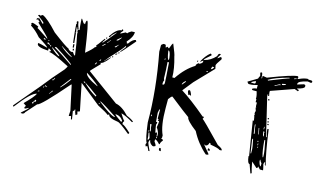

<svg xmlns="http://www.w3.org/2000/svg" viewBox="-86 -958 2081 1247"><g transform="rotate(15 954.0 -334.5)"><path d="M123 6.8H108.4V2.9Q151.4 -33.2 151.4 -40L126 -27.3L121.1 -35.2L128.9 -46.9L109.4 -60.5Q168.9 -120.1 177.7 -141.6Q142.6 -139.6 51.8 -20.5L46.9 -28.3L187.5 -194.3Q247.1 -270.5 310.5 -340.8Q323.2 -359.4 324.2 -365.2Q210.9 -423.8 186.5 -423.8V-431.6L194.3 -430.7Q194.3 -437.5 178.7 -445.3L174.8 -446.3V-430.7Q100.6 -434.6 99.6 -455.1V-461.9Q114.3 -461.9 160.2 -448.2H164.1Q163.1 -456.1 93.8 -499Q60.5 -538.1 25.4 -559.6Q25.4 -563.5 28.3 -564.5L23.4 -571.3Q25.4 -579.1 31.2 -579.1Q41 -579.1 73.2 -565.4Q72.3 -559.6 70.3 -554.7Q74.2 -554.7 147.5 -504.9H150.4Q149.4 -512.7 65.4 -591.8Q72.3 -591.8 72.3 -599.6Q66.4 -599.6 60.5 -610.4L52.7 -606.4H48.8Q49.8 -617.2 55.7 -617.2Q61.5 -617.2 67.4 -618.2Q94.7 -588.9 98.6 -588.9V-597.7Q98.6 -601.6 51.8 -636.7L59.6 -640.6Q66.4 -640.6 66.4 -636.7L82 -645.5Q116.2 -631.8 186.5 -555.7Q286.1 -480.5 297.9 -479.5Q307.6 -462.9 327.1 -461.9Q331.1 -461.9 332 -465.8Q344.7 -444.3 350.6 -444.3Q351.6 -444.3 351.6 -448.2Q339.8 -538.1 328.1 -589.8H332L327.1 -597.7L326.2 -612.3L337.9 -613.3Q334 -630.9 331.1 -687.5H335L351.6 -662.1Q355.5 -662.1 362.3 -658.2Q362.3 -684.6 370.1 -684.6Q380.9 -683.6 410.2 -479.5Q455.1 -516.6 464.8 -534.2Q464.8 -531.2 466.8 -531.2L471.7 -538.1L467.8 -545.9Q472.7 -545.9 510.7 -600.6Q514.6 -599.6 515.6 -595.7Q501 -576.2 501 -573.2H504.9Q522.5 -591.8 576.2 -658.2H573.2Q541 -630.9 541 -619.1L533.2 -620.1L532.2 -623Q569.3 -680.7 602.5 -681.6Q602.5 -689.5 609.4 -689.5L613.3 -681.6Q598.6 -665 598.6 -663.1L599.6 -659.2L631.8 -675.8Q637.7 -672.9 641.6 -672.9H643.6Q644.5 -678.7 666 -691.4L688.5 -692.4Q688.5 -659.2 652.3 -620.1Q656.2 -614.3 656.2 -608.4L664.1 -609.4Q687.5 -643.6 708 -644.5L712.9 -636.7Q634.8 -543.9 629.9 -543.9L628.9 -547.9Q658.2 -582 658.2 -585.9Q657.2 -589.8 653.3 -589.8Q653.3 -581.1 567.4 -489.3L543 -459H546.9Q546.9 -463.9 578.1 -493.2H582Q545.9 -443.4 524.4 -442.4L528.3 -434.6Q470.7 -376 470.7 -373Q689.5 -213.9 689.5 -212.9Q732.4 -205.1 778.3 -155.3Q816.4 -139.6 827.1 -127L821.3 -123Q773.4 -152.3 740.2 -161.1Q759.8 -127.9 771.5 -117.2L764.6 -106.4V-94.7Q776.4 -94.7 822.3 -51.8Q822.3 -43.9 815.4 -43Q746.1 -100.6 731.4 -101.6Q667 -110.4 666 -132.8Q661.1 -129.9 655.3 -127.9Q644.5 -139.6 582 -170.9L439.5 -285.2Q439.5 -282.2 476.6 -103.5Q469.7 -99.6 460.9 -98.6L465.8 -80.1L455.1 -72.3Q446.3 -89.8 445.3 -106.4H441.4Q441.4 -94.7 431.6 -94.7L440.4 -39.1L433.6 -38.1L428.7 -59.6Q421.9 -56.6 414.1 -55.7Q414.1 -73.2 416 -89.8L379.9 -257.8L376 -256.8Q218.8 -75.2 196.3 -75.2L133.8 -4.9Q133.8 1 123 6.8ZM318.4 -521.5Q308.6 -605.5 306.6 -645.5H310.5Q306.6 -654.3 306.6 -664.1H317.4Q318.4 -644.5 330.1 -616.2L323.2 -612.3L318.4 -627H315.4Q315.4 -612.3 320.3 -592.8H316.4L320.3 -585.9Q321.3 -566.4 326.2 -522.5ZM592.8 -610.4Q598.6 -610.4 615.2 -633.8V-637.7Q585.9 -615.2 585.9 -610.4ZM518.6 -603.5 517.6 -611.3H525.4V-610.4Q525.4 -603.5 518.6 -603.5ZM534.2 -578.1 552.7 -601.6H548.8Q548.8 -599.6 530.3 -578.1ZM594.7 -565.4 612.3 -588.9 586.9 -568.4V-565.4ZM508.8 -550.8Q527.3 -568.4 527.3 -570.3Q518.6 -570.3 504.9 -550.8ZM626 -532.2H618.2Q619.1 -540 626 -540ZM604.5 -516.6 603.5 -520.5Q604.5 -528.3 615.2 -528.3Q615.2 -523.4 604.5 -516.6ZM139.6 -493.2V-500L127.9 -503.9V-496.1H129.9Q133.8 -496.1 139.6 -493.2ZM331.1 -492.2H323.2L322.3 -514.6H330.1ZM166 -494.1V-498L158.2 -497.1V-494.1ZM585.9 -497.1Q586.9 -504.9 592.8 -504.9L593.8 -498ZM173.8 -467.8V-475.6L163.1 -482.4H159.2L158.2 -474.6Q169.9 -474.6 170.9 -467.8ZM333 -428.7V-432.6L255.9 -482.4H252.9Q290 -447.3 333 -428.7ZM335 -473.6H328.1L327.1 -484.4L335 -485.4ZM186.5 -460.9 185.5 -468.8H177.7Q179.7 -461.9 184.6 -460.9ZM342.8 -379.9Q341.8 -390.6 222.7 -465.8H211.9V-461.9Q258.8 -435.5 338.9 -379.9ZM254.9 -414.1Q254.9 -421.9 197.3 -458L193.4 -457Q236.3 -415 253.9 -414.1ZM516.6 -453.1Q522.5 -454.1 523.4 -464.8Q517.6 -464.8 512.7 -454.1ZM491.2 -422.9Q496.1 -422.9 502 -434.6V-438.5Q496.1 -438.5 491.2 -426.8ZM543.9 -290V-293Q510.7 -323.2 456.1 -357.4Q457 -329.1 543.9 -290ZM461.9 -290Q461.9 -297.9 454.1 -297.9L450.2 -296.9Q452.1 -290 461.9 -290ZM314.5 -221.7Q342.8 -250 368.2 -287.1V-291H364.3Q339.8 -260.7 310.5 -221.7ZM550.8 -222.7 553.7 -229.5Q491.2 -276.4 465.8 -291V-287.1Q509.8 -245.1 550.8 -222.7ZM256.8 -252.9 266.6 -268.6H259.8V-265.6Q258.8 -257.8 250 -256.8L249 -252.9ZM213.9 -199.2Q220.7 -199.2 220.7 -210.9Q213.9 -209 213.9 -199.2ZM224.6 -199.2 228.5 -200.2V-207H224.6ZM210 -191.4V-199.2H206.1V-191.4ZM704.1 -126V-129.9Q617.2 -187.5 588.9 -201.2V-197.3Q670.9 -131.8 700.2 -126ZM255.9 -163.1 274.4 -186.5 266.6 -185.5V-184.6Q265.6 -177.7 252 -163.1ZM582 -181.6 589.8 -182.6 588.9 -186.5 582 -185.5ZM177.7 -156.2Q184.6 -161.1 188.5 -161.1V-165L180.7 -164.1ZM750 -108.4 756.8 -109.4 757.8 -113.3Q740.2 -144.5 704.1 -145.5Q704.1 -139.6 750 -108.4ZM169.9 -73.2V-77.1Q169.9 -88.9 183.6 -89.8V-100.6H175.8V-99.6Q174.8 -90.8 161.1 -78.1L162.1 -74.2Z M1258.8 -699.2H1263.7V-694.3Q1250 -676.8 1250 -667L1268.6 -680.7Q1277.3 -679.7 1277.3 -671.9V-667Q1250 -628.9 1250 -620.1L1254.9 -597.7L1138.7 -476.6L1083 -407.2Q1153.3 -363.3 1254.9 -277.3H1263.7V-272.5L1258.8 -262.7Q1264.6 -262.7 1398.4 -124Q1430.7 -108.4 1430.7 -100.6V-95.7H1417Q1407.2 -105.5 1351.6 -114.3Q1351.6 -124 1342.8 -124Q1337.9 -100.6 1319.3 -100.6Q1319.3 -105.5 1314.5 -105.5V-100.6L1356.4 -49.8L1347.7 -44.9H1337.9Q1274.4 -100.6 1236.3 -174.8Q1166 -228.5 1166 -249Q1142.6 -264.6 1032.2 -351.6Q1025.4 -351.6 1008.8 -328.1V-267.6Q1008.8 -149.4 1036.1 -91.8V-77.1L1032.2 -68.4Q1045.9 -68.4 1045.9 -58.6Q1032.2 -43.9 1032.2 -31.2H1027.3Q1008.8 -52.7 995.1 -54.7V-40Q1008.8 -22.5 1008.8 -12.7L999 -7.8H990.2Q966.8 -21.5 966.8 -40H961.9Q961.9 -35.2 958 -26.4Q958 -17.6 980.5 29.3H971.7Q971.7 25.4 958 1L948.2 5.9Q943.4 -2.9 943.4 -7.8L948.2 -17.6Q934.6 -39.1 920.9 -147.5Q920.9 -368.2 874 -611.3V-653.3Q874 -659.2 887.7 -667H897.5Q906.2 -667 906.2 -648.4Q909.2 -648.4 920.9 -657.2Q921.9 -648.4 929.7 -648.4Q942.4 -685.5 948.2 -685.5Q976.6 -617.2 976.6 -606.4Q999 -529.3 999 -471.7H1013.7Q1064.5 -546.9 1125 -583Q1125 -596.7 1143.6 -606.4V-601.6Q1164.1 -610.4 1166 -620.1V-629.9L1147.5 -616.2V-620.1Q1169.9 -662.1 1199.2 -685.5Q1208 -683.6 1208 -675.8Q1166 -639.6 1166 -634.8H1170.9Q1210.9 -643.6 1245.1 -680.7Q1248 -699.2 1258.8 -699.2ZM929.7 -634.8V-629.9Q937.5 -574.2 948.2 -574.2V-587.9Q942.4 -634.8 929.7 -634.8ZM1128.9 -620.1H1133.8V-611.3H1128.9ZM1231.4 -606.4Q1231.4 -604.5 1226.6 -587.9Q1240.2 -590.8 1245.1 -606.4ZM920.9 -579.1V-569.3H924.8V-579.1ZM1203.1 -569.3V-564.5H1212.9V-569.3ZM943.4 -560.5Q948.2 -497.1 948.2 -466.8V-458Q948.2 -447.3 953.1 -439.5Q948.2 -431.6 948.2 -420.9V-411.1H953.1Q961.9 -411.1 961.9 -425.8Q961.9 -443.4 953.1 -560.5ZM1069.3 -444.3H1073.2L1091.8 -466.8V-471.7Q1075.2 -462.9 1069.3 -444.3ZM1128.9 -420.9Q1136.7 -420.9 1147.5 -388.7H1143.6L1133.8 -392.6Q1133.8 -388.7 1128.9 -388.7Q1120.1 -407.2 1120.1 -416ZM971.7 -249 966.8 -225.6 971.7 -166H980.5Q980.5 -155.3 976.6 -147.5Q976.6 -140.6 985.4 -95.7L995.1 -100.6Q999 -92.8 999 -77.1H1003.9V-86.9Q1003.9 -106.4 985.4 -132.8Q990.2 -158.2 990.2 -174.8H980.5L985.4 -184.6Q976.6 -184.6 976.6 -193.4V-249ZM929.7 -203.1V-193.4H934.6V-203.1ZM939.5 -142.6V-137.7Q948.2 -107.4 948.2 -95.7H953.1V-105.5Q948.2 -123 948.2 -142.6ZM939.5 -100.6V-91.8H943.4V-100.6ZM943.4 -86.9V-82Q948.2 -64.5 948.2 -40Q958 -40 958 -54.7L948.2 -86.9ZM1342.8 -86.9H1347.7Q1356.4 -85 1356.4 -77.1V-73.2H1342.8ZM999 -73.2V-63.5H1003.9V-73.2ZM1036.1 -7.8H1045.9L1050.8 10.7H1045.9Q1036.1 10.7 1036.1 1Z M1855.5 -690.4V-686.5H1876Q1884.8 -684.6 1884.8 -677.7L1879.9 -669.9Q1858.4 -673.8 1855.5 -673.8Q1793.9 -660.2 1793.9 -641.6V-636.7L1835 -649.4H1838.9Q1847.7 -648.4 1847.7 -641.6V-636.7Q1847.7 -623 1801.8 -612.3V-608.4Q1814.5 -608.4 1814.5 -599.6Q1810.5 -599.6 1810.5 -595.7L1786.1 -604.5L1633.8 -550.8V-538.1L1637.7 -517.6H1629.9V-526.4H1626V-513.7L1687.5 -254.9H1691.4V-258.8Q1682.6 -287.1 1682.6 -308.6H1691.4V-303.7Q1711.9 -154.3 1732.4 -78.1V-74.2Q1724.6 -74.2 1724.6 -94.7H1719.7Q1719.7 -89.8 1715.8 -82Q1724.6 -46.9 1724.6 -41H1703.1L1687.5 -57.6Q1687.5 -44.9 1678.7 -44.9L1641.6 -78.1Q1650.4 -27.3 1658.2 -3.9L1650.4 0L1629.9 -57.6Q1615.2 -57.6 1609.4 -106.4H1613.3L1576.2 -336.9H1584Q1580.1 -365.2 1576.2 -374H1580.1L1576.2 -381.8V-394.5Q1576.2 -398.4 1580.1 -398.4L1572.3 -422.9H1576.2L1572.3 -431.6V-456.1H1563.5V-476.6H1559.6V-489.3Q1559.6 -499 1551.8 -526.4H1527.3Q1518.6 -526.4 1518.6 -534.2Q1531.2 -543 1547.9 -543V-567.4Q1518.6 -558.6 1498 -558.6H1490.2Q1484.4 -558.6 1477.5 -571.3L1539.1 -608.4Q1539.1 -611.3 1547.9 -628.9L1543 -649.4L1551.8 -653.3Q1559.6 -653.3 1559.6 -616.2H1563.5V-632.8H1568.4L1592.8 -628.9Q1751 -690.4 1786.1 -690.4L1790 -682.6L1786.1 -673.8H1793.9Q1829.1 -690.4 1855.5 -690.4ZM1765.6 -669.9V-666H1769.5Q1777.3 -669.9 1781.2 -669.9V-673.8H1777.3Q1769.5 -669.9 1765.6 -669.9ZM1600.6 -616.2Q1604.5 -616.2 1604.5 -612.3Q1729.5 -662.1 1736.3 -662.1V-666H1732.4Q1642.6 -642.6 1600.6 -616.2ZM1699.2 -616.2V-608.4Q1724.6 -612.3 1724.6 -620.1H1719.7ZM1654.3 -595.7V-591.8H1658.2Q1681.6 -604.5 1691.4 -604.5V-608.4H1682.6Q1662.1 -595.7 1654.3 -595.7ZM1502 -571.3H1522.5Q1531.2 -571.3 1531.2 -579.1V-587.9H1527.3Q1502 -578.1 1502 -571.3ZM1637.7 -497.1H1646.5V-489.3H1637.7ZM1667 -377.9H1674.8V-370.1H1667ZM1670.9 -357.4H1678.7V-349.6H1670.9ZM1674.8 -340.8H1682.6V-333H1674.8ZM1596.7 -316.4V-308.6L1604.5 -254.9H1609.4V-262.7Q1600.6 -303.7 1600.6 -316.4ZM1658.2 -316.4V-299.8H1662.1V-316.4ZM1626 -299.8 1633.8 -258.8H1637.7L1629.9 -299.8ZM1662.1 -288.1V-275.4L1667 -254.9H1670.9V-267.6Q1667 -275.4 1667 -279.3Q1670.9 -279.3 1670.9 -283.2ZM1682.6 -234.4V-225.6Q1687.5 -161.1 1699.2 -123H1703.1V-135.7Q1703.1 -161.1 1687.5 -234.4ZM1604.5 -221.7V-213.9L1617.2 -127H1621.1V-148.4Q1621.1 -168.9 1609.4 -221.7ZM1641.6 -217.8V-210H1646.5V-217.8ZM1646.5 -201.2V-189.5H1650.4V-201.2ZM1650.4 -180.7V-172.9H1654.3V-180.7ZM1687.5 -102.5V-90.8Q1695.3 -61.5 1703.1 -61.5V-82Q1691.4 -95.7 1691.4 -102.5Z"/></g></svg>

Font: Blackcraft
Style: Regular
Weight: 400
Designer: GGBotNet
Foundry: GGBotNet
Version: 1.00